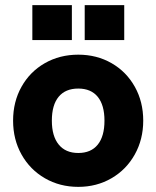

<svg xmlns="http://www.w3.org/2000/svg" viewBox="-20 -717 609 748"><path d="M31 -247Q31 -320.5 63.8 -379Q96.5 -437.5 154.5 -470.8Q212.5 -504 285 -504Q357 -504 414.8 -470.8Q472.5 -437.5 505.2 -379Q538 -320.5 538 -247Q538 -174 505 -115Q472 -56 414.2 -22.5Q356.5 11 285 11Q213 11 155 -22.5Q97 -56 64 -114.8Q31 -173.5 31 -247ZM285 -121Q334.5 -121 360.8 -153.5Q387 -186 387 -247Q387 -307.5 360.8 -339.8Q334.5 -372 285 -372Q235 -372 208.5 -340Q182 -308 182 -247Q182 -186.5 208.8 -153.8Q235.5 -121 285 -121ZM310 -697H464V-561H310ZM106 -697H260V-561H106Z"/></svg>

Font: HK Grotesk Black
Style: Regular
Weight: 900
Designer: Alfredo Marco Pradil
Foundry: Hanken Design Co.
Version: Version 3.001